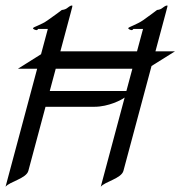

<svg xmlns="http://www.w3.org/2000/svg" viewBox="-39 -674 664 707"><path d="M225.7 -653.8C219.8 -653.8 212.1 -647 206 -642.6C199.5 -638.2 188.5 -637.2 188.5 -637.2C188.5 -637.2 162 -616.7 136.9 -599.6C112.7 -582 84 -575.2 82.7 -570.3C81.6 -566.4 92.4 -563 95.9 -563C98.8 -563 101.4 -567.4 101.4 -567.4H137.1L112.1 -474.3L27 -420.9H97.8L-18.6 13.7C-3.3 -5.4 57.8 -16.6 65.4 -44.9L128.6 -280.8H308.8C361 -280.8 409.5 -306.6 420 -314.9L332 13.7C347.3 -5.4 407.9 -16.6 415.5 -44.9L519 -431L605.2 -484.9H533.4L571.9 -628.4C577.9 -650.9 579.2 -653.8 576.2 -653.8C570.4 -653.8 562.2 -647 556.1 -642.6C550.1 -638.2 539.1 -637.2 539.1 -637.2C539.1 -637.2 512.6 -616.7 488 -599.6C466.3 -584.5 435.4 -574.7 433.4 -570.8C431.9 -566.9 442.5 -563 446 -563C449.4 -563 452 -567.4 452 -567.4H487.7L465.5 -484.9H183.3L221.8 -628.4C227.7 -650.4 229.1 -653.8 225.7 -653.8ZM448.4 -420.9 426.4 -338.9H144.2L166.2 -420.9Z"/></svg>

Font: Pierce
Style: Oblique
Weight: 400
Italic angle: -15°
Version: Version 0.2.0